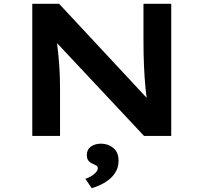

<svg xmlns="http://www.w3.org/2000/svg" viewBox="-20 -720 1078 1017"><path d="M151 0V-700H293L780 -177H760Q755 -212 751.5 -245Q748 -278 746 -310.5Q744 -343 742.5 -375.5Q741 -408 740.5 -441Q740 -474 740 -509V-700H887V0H743L248 -528L278 -527Q281 -501 284 -476Q287 -451 289.5 -425Q292 -399 294 -372Q296 -345 297 -315Q298 -285 298 -252V0ZM466 277 432 227Q446 223 461 214.5Q476 206 487 194Q498 182 498 171Q498 162 491.5 158Q485 154 475 149Q459 143 449.5 132.5Q440 122 440 101Q440 72 461.5 56.5Q483 41 515 41Q552 41 580 63.5Q608 86 608 132Q608 161 596 184.5Q584 208 563.5 226Q543 244 517.5 256.5Q492 269 466 277Z"/></svg>

Font: Lexend Peta SemiBold
Style: Regular
Weight: 600
Designer: Bonnie Shaver-Troup, Thomas Jockin
Foundry: Lexend
Version: Version 1.007